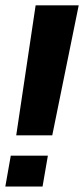

<svg xmlns="http://www.w3.org/2000/svg" viewBox="-30 -695 316 722"><path d="M31 -186H166.5L266 -675H104ZM-10 6.5H130L150 -109.5H10.5Z"/></svg>

Font: Anybody UltraCondensed Thin SemiBold
Style: Italic
Weight: 600
Italic angle: -10°
Version: Version 1.111